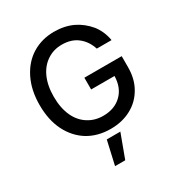

<svg xmlns="http://www.w3.org/2000/svg" viewBox="-221 -886 1191 1274"><g transform="rotate(-30 374.5 -249.5)"><path d="M503 -600Q456 -637 383 -637Q320 -637 272 -605Q222 -573 194 -513Q165 -450 165 -364Q165 -277 194 -214Q222 -154 273 -122Q323 -90 387 -90Q475 -90 528 -142Q581 -193 583 -282H404V-372H690V-289Q690 -197 651 -131Q612 -63 544 -27Q476 10 387 10Q289 10 214 -35Q140 -81 98 -164Q56 -248 56 -363Q56 -477 99 -563Q141 -647 214 -692Q288 -737 382 -737Q461 -737 525 -707Q585 -678 631 -623Q673 -569 685 -498H572Q551 -563 503 -600ZM432 57 365 238H287L328 57Z"/></g></svg>

Font: Sinter Medium
Style: Regular
Weight: 500
Foundry: Adobe & rsms
Version: Version 1.000